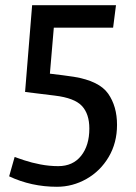

<svg xmlns="http://www.w3.org/2000/svg" viewBox="-20 -526 521 735"><path d="M428 -48Q428 21 396 75Q364 129 311 159Q258 189 198 189Q100 189 15 149L36 75Q44 78 72.5 87.5Q101 97 135 103.5Q169 110 203 110Q259 110 290.5 70.5Q322 31 322 -34Q322 -90 293.5 -120.5Q265 -151 190 -160L76 -174L103 -506H424L413 -420H186L171 -244Q223 -238 263 -232Q360 -216 394 -167.5Q428 -119 428 -48Z"/></svg>

Font: Enriqueta Medium
Style: Regular
Weight: 500
Designer: Viviana Monsalve, Gustavo Ibarra
Foundry: 72Puntos
Version: Version 2.000